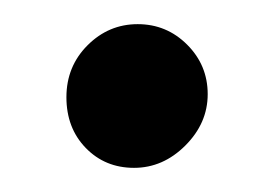

<svg xmlns="http://www.w3.org/2000/svg" viewBox="-20 -133 227 159"><path d="M135 -96Q152 -79 152 -55Q152 -31 133.5 -12.5Q115 6 91 6Q67 6 51 -10.5Q35 -27 35 -52.5Q35 -78 52.5 -95.5Q70 -113 94 -113Q118 -113 135 -96Z"/></svg>

Font: Bubblegum Sans
Style: Regular
Weight: 400
Designer: Angel Koziupa and Alejandro Paul
Foundry: Angel Koziupa and Alejandro Paul
Version: Version 1.001